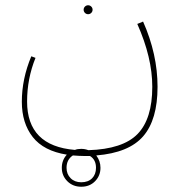

<svg xmlns="http://www.w3.org/2000/svg" viewBox="-20 -358 692 730"><path d="M327 -309Q322 -304 315 -304Q308 -304 303 -309Q298 -314 298 -321Q298 -328 303 -333Q308 -338 315 -338Q322 -338 327 -333Q332 -328 332 -321Q332 -314 327 -309ZM579 -28Q579 97 524.5 160Q470 223 346 233Q362 254 362 280Q362 310 341.5 331Q321 352 289 352Q257 352 236 331Q215 310 215 280Q215 251 234 230Q146 216 104.5 163Q63 110 63 29Q63 -58 99 -144L115 -138Q83 -59 83 28Q83 197 265 212Q274 208 289 208Q303 208 316 213Q447 209 503 151.5Q559 94 559 -28Q559 -139 502 -267L524 -276Q579 -152 579 -28ZM345 280Q345 249 322 235H297Q283 235 257 233Q233 249 233 280Q233 304 248.5 319.5Q264 335 289 335Q315 335 330 320Q345 305 345 280Z"/></svg>

Font: FiraGO Thin
Style: Regular
Weight: 100
Designer: bBox Type
Foundry: bBox Type GmbH
Version: Version 1.001;PS 001.001;hotconv 1.0.88;makeotf.lib2.5.64775